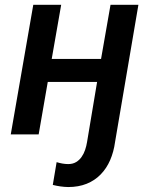

<svg xmlns="http://www.w3.org/2000/svg" viewBox="-20 -548 627 783"><path d="M229.5 -528.3 190.9 -307.6H392.1L430.7 -528.3H544.4L449.2 31.2Q443.8 71.3 429.2 105Q414.6 138.7 390.6 163.3Q366.7 188 333.5 201.4Q300.3 214.8 257.8 214.8Q241.7 214.4 226.3 212.2Q210.9 210 195.3 206.1L210.9 113.3Q222.2 116.7 234.1 118.9Q246.1 121.1 258.3 121.1Q276.9 121.1 290.3 113Q303.7 105 312.7 92Q321.8 79.1 327.1 63.2Q332.5 47.4 335 31.2L376 -213.9H174.8L137.7 0H23.9L115.7 -528.3Z"/></svg>

Font: Roboto Mono Medium
Style: Italic
Weight: 500
Designer: Google
Version: Version 2.000985; 2015; ttfautohint (v1.3)